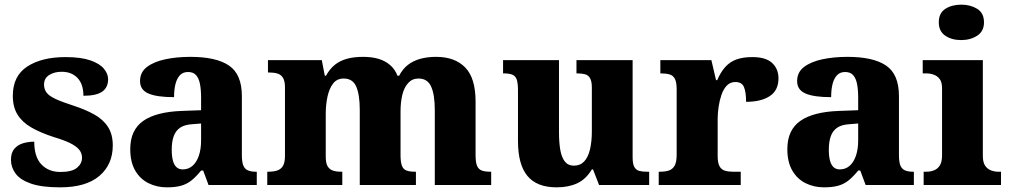

<svg xmlns="http://www.w3.org/2000/svg" viewBox="-20 -794 4335 824"><path d="M238 10Q159 10 113 -6Q67 -22 47 -49Q27 -76 27 -108Q27 -139 42 -156Q57 -173 80 -179.5Q103 -186 127 -186Q127 -120 158 -88Q189 -56 239 -56Q289 -56 310.5 -74Q332 -92 332 -117Q332 -137 319.5 -152Q307 -167 280.5 -180Q254 -193 210 -206Q152 -225 113.5 -247.5Q75 -270 55 -302.5Q35 -335 35 -383Q35 -468 97 -508.5Q159 -549 261 -549Q327 -549 367.5 -535Q408 -521 426 -499Q444 -477 444 -454Q444 -419 419 -401Q394 -383 338 -383Q338 -433 312.5 -459.5Q287 -486 245 -486Q213 -486 191 -472Q169 -458 169 -431Q169 -411 180 -396.5Q191 -382 219 -369Q247 -356 297 -340Q346 -324 384 -303Q422 -282 443 -250Q464 -218 464 -170Q464 -88 406.5 -39Q349 10 238 10Z M696 10Q653 10 617 -8Q581 -26 560 -62.5Q539 -99 539 -154Q539 -236 594.5 -275Q650 -314 761 -318L843 -321V-375Q843 -410 838 -434.5Q833 -459 821 -472Q809 -485 787 -485Q766 -485 753 -472Q740 -459 733.5 -435Q727 -411 727 -377Q654 -377 617.5 -392.5Q581 -408 581 -446Q581 -484 610.5 -506.5Q640 -529 689 -539.5Q738 -550 797 -550Q908 -550 963 -512.5Q1018 -475 1018 -382V-128Q1018 -101 1023.5 -85.5Q1029 -70 1042.5 -63.5Q1056 -57 1078 -57H1082V0H875L852 -62H843Q821 -35 801.5 -19.5Q782 -4 757.5 3Q733 10 696 10ZM764 -67Q789 -67 806.5 -82.5Q824 -98 833.5 -126Q843 -154 843 -191V-264L806 -261Q772 -259 753 -246Q734 -233 725.5 -209.5Q717 -186 717 -151Q717 -124 722 -105Q727 -86 737.5 -76.5Q748 -67 764 -67Z M1127 0V-57H1130Q1153 -57 1169 -62Q1185 -67 1194 -81.5Q1203 -96 1203 -125V-419Q1203 -446 1194.5 -460Q1186 -474 1170.5 -478.5Q1155 -483 1133 -483H1130V-536H1361L1374 -469H1379Q1395 -498 1416.5 -515.5Q1438 -533 1468 -541.5Q1498 -550 1538 -550Q1576 -550 1604.5 -541.5Q1633 -533 1654 -515Q1675 -497 1686 -469H1693Q1708 -498 1730.5 -515.5Q1753 -533 1783.5 -541.5Q1814 -550 1852 -550Q1932 -550 1976.5 -504.5Q2021 -459 2021 -358V-128Q2021 -97 2027.5 -82Q2034 -67 2048 -62Q2062 -57 2084 -57H2088V0H1846V-322Q1846 -387 1830.5 -422Q1815 -457 1776 -457Q1749 -457 1731.5 -437.5Q1714 -418 1706.5 -386.5Q1699 -355 1699 -316V-128Q1699 -98 1705 -82.5Q1711 -67 1725 -62Q1739 -57 1761 -57H1765V0H1524V-322Q1524 -387 1509 -422Q1494 -457 1455 -457Q1426 -457 1409.5 -435.5Q1393 -414 1385.5 -379.5Q1378 -345 1378 -305V-122Q1378 -94 1386 -80.5Q1394 -67 1408.5 -62Q1423 -57 1445 -57H1449V0Z M2369 10Q2284 10 2243.5 -39Q2203 -88 2203 -189V-407Q2203 -436 2198 -451.5Q2193 -467 2180 -473Q2167 -479 2142 -479H2139V-536H2379V-226Q2379 -183 2384.5 -151Q2390 -119 2404 -101Q2418 -83 2443 -83Q2470 -83 2487 -101Q2504 -119 2512 -152.5Q2520 -186 2520 -231V-418Q2520 -446 2512 -459Q2504 -472 2490 -475.5Q2476 -479 2458 -479H2454V-536H2695V-119Q2695 -90 2702.5 -77Q2710 -64 2724 -60.5Q2738 -57 2756 -57H2766V0H2551L2525 -67H2520Q2495 -25 2457.5 -7.5Q2420 10 2369 10Z M2807 0V-57H2811Q2834 -57 2850 -62Q2866 -67 2875 -82.5Q2884 -98 2884 -129V-411Q2884 -441 2876.5 -455.5Q2869 -470 2854 -474.5Q2839 -479 2817 -479H2814V-536H3033L3053 -450H3058Q3073 -485 3093 -507Q3113 -529 3141 -539Q3169 -549 3209 -549Q3267 -549 3294 -523.5Q3321 -498 3321 -458Q3321 -406 3283.5 -381.5Q3246 -357 3182 -357Q3182 -398 3173 -420Q3164 -442 3136 -442Q3114 -442 3099.5 -427Q3085 -412 3076.5 -387.5Q3068 -363 3064 -335.5Q3060 -308 3060 -285V-124Q3060 -95 3068 -80.5Q3076 -66 3091 -61.5Q3106 -57 3125 -57H3159V0Z M3516 10Q3473 10 3437 -8Q3401 -26 3380 -62.5Q3359 -99 3359 -154Q3359 -236 3414.5 -275Q3470 -314 3581 -318L3663 -321V-375Q3663 -410 3658 -434.5Q3653 -459 3641 -472Q3629 -485 3607 -485Q3586 -485 3573 -472Q3560 -459 3553.5 -435Q3547 -411 3547 -377Q3474 -377 3437.5 -392.5Q3401 -408 3401 -446Q3401 -484 3430.5 -506.5Q3460 -529 3509 -539.5Q3558 -550 3617 -550Q3728 -550 3783 -512.5Q3838 -475 3838 -382V-128Q3838 -101 3843.5 -85.5Q3849 -70 3862.5 -63.5Q3876 -57 3898 -57H3902V0H3695L3672 -62H3663Q3641 -35 3621.5 -19.5Q3602 -4 3577.5 3Q3553 10 3516 10ZM3584 -67Q3609 -67 3626.5 -82.5Q3644 -98 3653.5 -126Q3663 -154 3663 -191V-264L3626 -261Q3592 -259 3573 -246Q3554 -233 3545.5 -209.5Q3537 -186 3537 -151Q3537 -124 3542 -105Q3547 -86 3557.5 -76.5Q3568 -67 3584 -67Z M3944 0V-57H3956Q3973 -57 3988.5 -63Q4004 -69 4013.5 -84Q4023 -99 4023 -127V-415Q4023 -441 4013 -454.5Q4003 -468 3987.5 -473.5Q3972 -479 3956 -479H3940V-536H4198V-125Q4198 -98 4207.5 -83.5Q4217 -69 4232.5 -63Q4248 -57 4264 -57H4276V0ZM4105 -622Q4064 -622 4036.5 -641Q4009 -660 4009 -698Q4009 -738 4037 -756Q4065 -774 4106 -774Q4145 -774 4174 -756Q4203 -738 4203 -698Q4203 -660 4174 -641Q4145 -622 4105 -622Z"/></svg>

Font: Noto Serif Gujarati ExtraBold
Style: Regular
Weight: 800
Version: Version 2.102